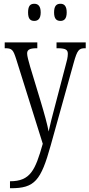

<svg xmlns="http://www.w3.org/2000/svg" viewBox="-20 -761 475 1019"><path d="M301 -650C320 -650 334 -661 334 -695C334 -730 320 -741 301 -741C280 -741 267 -730 267 -695C267 -661 280 -650 301 -650ZM162 -650C181 -650 196 -661 196 -695C196 -730 181 -741 162 -741C141 -741 129 -730 129 -695C129 -661 141 -650 162 -650ZM33 201V238H38C164 238 197 198 249 11L371 -427C390 -496 399 -505 432 -505H435V-536H280V-505H290C330 -504 340 -496 340 -475C340 -458 335 -437 328 -413L273 -203C258 -147 246 -100 238 -63C232 -98 216 -156 194 -229L140 -407C131 -439 124 -463 124 -477C124 -495 134 -505 175 -505H178V-536H5V-505H7C44 -505 50 -497 66 -447L207 2C167 143 141 201 33 201Z"/></svg>

Font: Noto Serif Tamil ExtraCondensed Light
Style: Italic
Weight: 300
Width: 2
Italic angle: -12°
Designer: Indian Type Foundry, Tom Grace, and the Monotype Design Team
Foundry: Monotype Imaging Inc.
Version: Version 2.003